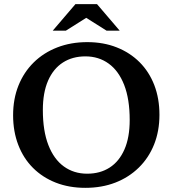

<svg xmlns="http://www.w3.org/2000/svg" viewBox="-20 -891 830 923"><path d="M399.5 -688.5Q477.5 -688.5 541.2 -663.2Q605 -638 651 -592Q697 -546 721.8 -481.8Q746.5 -417.5 746.5 -339Q746.5 -261 720.8 -196.5Q695 -132 647.2 -85.2Q599.5 -38.5 534.5 -13.2Q469.5 12 390 12Q312 12 248.2 -13Q184.5 -38 138.5 -84Q92.5 -130 67.8 -194.5Q43 -259 43 -337Q43 -415.5 68.8 -479.8Q94.5 -544 142 -590.8Q189.5 -637.5 255 -663Q320.5 -688.5 399.5 -688.5ZM399 -56Q461.5 -56 507.2 -85.5Q553 -115 578.2 -172.5Q603.5 -230 603.5 -314Q603.5 -414.5 577 -482.5Q550.5 -550.5 502.5 -585.2Q454.5 -620 390.5 -620Q328.5 -620 282.5 -590.5Q236.5 -561 211.2 -503.5Q186 -446 186 -362Q186 -262 212.5 -193.8Q239 -125.5 287 -90.8Q335 -56 399 -56ZM383 -812.5H406L296.5 -743.5H233.5L342.5 -871H446.5L555.5 -743.5H492.5Z"/></svg>

Font: Newsreader 16pt 16pt SemiBold
Style: Regular
Weight: 600
Version: Version 1.003